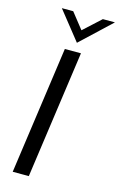

<svg xmlns="http://www.w3.org/2000/svg" viewBox="-135 -957 631 1013"><g transform="rotate(15 180.5 -450.5)"><path d="M44 0H132L230 -697H142ZM71 -901 195 -745 361 -901H295L201 -815L133 -901Z"/></g></svg>

Font: HK Grotesk
Style: Italic
Weight: 400
Italic angle: -16°
Designer: Alfredo Marco Pradil
Foundry: Hanken Design Co.
Version: Version 3.001;FEAKit 1.0